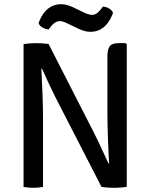

<svg xmlns="http://www.w3.org/2000/svg" viewBox="-20 -893 718 917"><path d="M245.5 -427Q227 -464 211 -498.5Q195 -533 180.5 -565.5L177.5 -565Q180 -514 182.8 -447.8Q185.5 -381.5 185.5 -326.5V0Q172.5 2 160.8 3Q149 4 139 4Q129.5 4 117 3Q104.5 2 92.5 0V-682Q104.5 -684.5 122.2 -685.8Q140 -687 151.5 -687Q164.5 -687 181 -686Q197.5 -685 212 -683L430 -256.5Q449.5 -217.5 466.2 -180.8Q483 -144 498 -112.5L501 -113Q497.5 -172 495.2 -239.8Q493 -307.5 493 -359.5V-624.5Q493 -657.5 504.2 -672.2Q515.5 -687 546.5 -687H579.5L585.5 -681.5V-1Q573.5 1.5 556.8 2.8Q540 4 525 4Q510.5 4 495 3Q479.5 2 465 0ZM297.5 -783Q288.5 -787.5 280.8 -789.8Q273 -792 264.5 -792Q253.5 -792 242.8 -785.2Q232 -778.5 224 -767.5L212.5 -752.5Q198 -753 183.5 -761.2Q169 -769.5 164 -782.5L170.5 -798Q186 -834 211.8 -853.5Q237.5 -873 271.5 -873Q288.5 -873 303.2 -868.2Q318 -863.5 329.5 -858L383.5 -832Q405 -822 419.5 -822Q441.5 -822 460 -846.5L471.5 -861.5Q486.5 -861 500.8 -852.8Q515 -844.5 520 -831.5L513.5 -816Q498 -780 472.2 -760.5Q446.5 -741 412.5 -741Q395.5 -741 380.8 -745.8Q366 -750.5 354.5 -756Z"/></svg>

Font: Signika Negative SC
Style: Regular
Weight: 400
Designer: Anna Giedryś
Foundry: Anna Giedryś
Version: Version 2.000; ttfautohint (v1.8.3) -l 8 -r 50 -G 200 -x 9 -